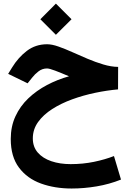

<svg xmlns="http://www.w3.org/2000/svg" viewBox="-20 -723 734 1080"><path d="M294.4 -702.6 382.3 -614.7 294.4 -527.3 207 -614.7ZM644.5 -346.7 644 -220.2Q582 -214.8 515.4 -200.9Q448.7 -187 386.2 -164.3Q323.7 -141.6 273.7 -109.6Q223.6 -77.6 194.1 -36.4Q164.6 4.9 164.6 55.7Q164.6 103 192.6 135.3Q220.7 167.5 268.8 183.8Q316.9 200.2 377.4 200.2Q446.3 200.2 508.8 187.3Q571.3 174.3 621.1 154.8L660.6 287.1Q594.7 313.5 523.4 325.4Q452.1 337.4 382.8 337.4Q288.1 337.4 210.4 309.3Q132.8 281.2 86.7 219.7Q40.5 158.2 40.5 58.6Q40.5 -11.7 66.9 -68.8Q93.3 -126 139.2 -169.7Q185.1 -213.4 244.1 -244.6Q303.2 -275.9 368.2 -293.9Q322.3 -313.5 290 -325.7Q257.8 -337.9 244.6 -337.9Q217.8 -337.9 196.5 -321.5Q175.3 -305.2 161.1 -286.6L135.3 -254.4L25.9 -307.6L47.9 -343.3Q82.5 -399.9 131.3 -437Q180.2 -474.1 245.1 -474.1Q272 -474.1 308.3 -461.4Q344.7 -448.7 386.5 -429.9Q428.2 -411.1 472.7 -392.3Q517.1 -373.5 561 -360.4Q605 -347.2 644.5 -346.7Z"/></svg>

Font: Vazirmatn UI FD ExtraBold
Style: Regular
Weight: 800
Designer: Saber Rastikerdar
Foundry: Saber Rastikerdar
Version: Version 33.003